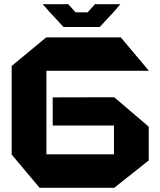

<svg xmlns="http://www.w3.org/2000/svg" viewBox="-20 -897 762 917"><path d="M201.7 -558.7V-718.5H556.9L690.4 -559.7V-558.7ZM169.2 0 35.7 -158.8V-159.8H524.4V0ZM35.7 -159.8V-581.9L200.7 -718.5H201.7V-159.8ZM231.7 -297.4V-431.9L524.4 -432.6V-297.4ZM524.4 0V-432.6H525.4L690.4 -291.9V-130.8L525.4 0ZM283.5 -768 218.2 -838.2H521.5L456.2 -768ZM218.2 -838.2 185.3 -875.4V-877H306.2L340.9 -838.2ZM398.7 -838.2 433.4 -877H554.3V-876L521.5 -838.2Z"/></svg>

Font: Foldit Thin
Style: Regular
Weight: 100
Designer: Sophia Tai
Foundry: Sophia Tai
Version: Version 1.003